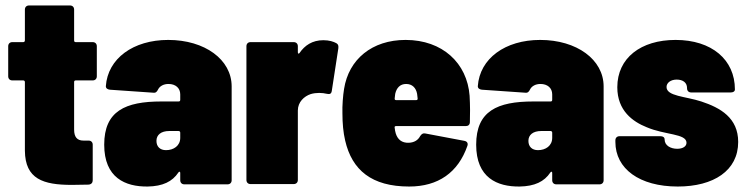

<svg xmlns="http://www.w3.org/2000/svg" viewBox="-20 -674 2731 702"><path d="M334 -395V-505C334 -514 328 -520 319 -520H257C253 -520 251 -522 251 -526V-639C251 -648 245 -654 236 -654H86C77 -654 71 -648 71 -639V-526C71 -522 68 -520 65 -520H25C16 -520 10 -514 10 -505V-395C10 -386 16 -380 25 -380H65C69 -380 71 -377 71 -374V-123C72 -19 138 2 243 2C262 2 283 1 304 1C314 0 319 -6 319 -15V-145C319 -154 313 -160 304 -160H285C262 -160 251 -173 251 -200V-374C251 -378 253 -380 257 -380H319C328 -380 334 -386 334 -395Z M595 -528C467 -528 374 -460 367 -359C367 -351 373 -347 382 -346L541 -335C550 -334 554 -339 558 -347C564 -359 578 -367 596 -367C622 -367 639 -352 639 -329V-309C639 -305 637 -303 633 -303H570C438 -303 361 -268 361 -145C361 -24 438 9 520 8C575 7 610 -10 632 -43C635 -48 639 -47 639 -42V-15C639 -6 645 0 654 0H812C821 0 827 -6 827 -15V-358C827 -456 729 -528 595 -528ZM587 -125C565 -125 552 -138 552 -159C552 -181 569 -195 599 -195H633C637 -195 639 -192 639 -189V-170C639 -141 615 -125 587 -125Z M1162 -527C1122 -527 1094 -508 1075 -480C1072 -476 1069 -478 1069 -483V-505C1069 -514 1063 -520 1054 -520H896C887 -520 881 -514 881 -505V-16C881 -7 887 -1 896 -1H1054C1063 -1 1069 -7 1069 -16V-270C1069 -301 1092 -322 1116 -330C1136 -336 1159 -335 1175 -331C1185 -329 1191 -330 1193 -341L1217 -497C1218 -506 1217 -512 1210 -516C1199 -522 1184 -527 1162 -527Z M1697 -324C1688 -443 1598 -528 1463 -528C1340 -528 1255 -457 1238 -349C1234 -325 1231 -286 1232 -260C1232 -223 1235 -190 1242 -160C1267 -52 1339 8 1476 8C1582 8 1655 -43 1689 -141C1692 -150 1688 -157 1678 -159L1535 -186C1527 -188 1521 -184 1516 -176C1508 -161 1494 -153 1475 -152C1449 -151 1434 -164 1427 -186C1425 -192 1424 -199 1423 -207C1422 -211 1424 -213 1428 -213H1683C1692 -213 1698 -218 1698 -228C1699 -251 1699 -290 1697 -324ZM1465 -367C1487 -367 1501 -353 1505 -331L1507 -314C1507 -310 1506 -308 1502 -308H1428C1424 -308 1423 -310 1423 -314L1425 -331C1430 -353 1443 -367 1465 -367Z M1955 -528C1827 -528 1734 -460 1727 -359C1727 -351 1733 -347 1742 -346L1901 -335C1910 -334 1914 -339 1918 -347C1924 -359 1938 -367 1956 -367C1982 -367 1999 -352 1999 -329V-309C1999 -305 1997 -303 1993 -303H1930C1798 -303 1721 -268 1721 -145C1721 -24 1798 9 1880 8C1935 7 1970 -10 1992 -43C1995 -48 1999 -47 1999 -42V-15C1999 -6 2005 0 2014 0H2172C2181 0 2187 -6 2187 -15V-358C2187 -456 2089 -528 1955 -528ZM1947 -125C1925 -125 1912 -138 1912 -159C1912 -181 1929 -195 1959 -195H1993C1997 -195 1999 -192 1999 -189V-170C1999 -141 1975 -125 1947 -125Z M2458 8C2589 8 2679 -50 2679 -155C2679 -243 2614 -280 2544 -303C2486 -322 2417 -322 2417 -356C2417 -371 2432 -383 2454 -383C2477 -383 2492 -372 2492 -352V-351C2492 -342 2498 -336 2507 -336H2652C2661 -336 2667 -340 2667 -347C2667 -456 2582 -528 2450 -528C2323 -528 2237 -462 2237 -355C2237 -269 2294 -229 2344 -209C2411 -180 2490 -186 2490 -152C2490 -139 2477 -130 2456 -130C2432 -130 2410 -142 2410 -164C2410 -172 2404 -176 2395 -176H2245C2236 -176 2230 -170 2230 -161V-155C2230 -57 2318 8 2458 8Z"/></svg>

Font: Barlow Semi Condensed Black
Style: Regular
Weight: 900
Width: 4
Designer: Jeremy Tribby
Foundry: Tribby Type
Version: Version 1.408;PS 001.408;hotconv 1.0.88;makeotf.lib2.5.64775